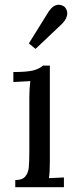

<svg xmlns="http://www.w3.org/2000/svg" viewBox="-20 -785 321 805"><path d="M36 0ZM185 -38 248 -41V0H44V-30Q73 -30 85.5 -44.5Q98 -59 100.5 -81.5Q103 -104 103 -152V-380Q103 -409 107 -445L36 -441V-483Q95 -483 120.5 -490Q146 -497 160 -510H189V-106Q189 -61 185 -38ZM226 -765Q204 -765 185 -738L101 -603L129 -580L241 -686Q262 -708 262 -729Q262 -745 250 -757Q238 -765 226 -765Z"/></svg>

Font: Sumana
Style: Regular
Weight: 400
Designer: Cyreal, Alexei Vanyashin (Devanagari), Olga Karpushina (Latin)
Foundry: Cyreal
Version: Version 1.015;PS 001.015;hotconv 1.0.70;makeotf.lib2.5.58329